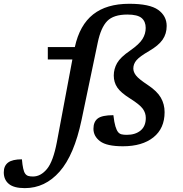

<svg xmlns="http://www.w3.org/2000/svg" viewBox="-182 -763 968 1016"><path d="M249.5 -128Q210.5 57.5 133.5 145Q56.5 232.5 -50.5 232.5Q-108.5 232.5 -135.2 210.2Q-162 188 -162 149Q-162 114.5 -139.2 97.2Q-116.5 80 -66 80Q-61 139.5 -49 155.5Q-42.5 165 -32.5 168Q-22.5 171 -7.5 171Q33.5 171 66.5 131.2Q99.5 91.5 119 -11.5L201 -448.5H71V-514H214Q239.5 -630.5 310.8 -686.8Q382 -743 502 -743Q610 -743 655 -710.8Q700 -678.5 700 -625.5Q700 -584.5 678.5 -553.2Q657 -522 607 -493Q557 -464 540.2 -444.2Q523.5 -424.5 523.5 -400.5Q523.5 -382 537.8 -363.5Q552 -345 600.5 -313Q649.5 -280.5 669.2 -246Q689 -211.5 689 -169.5Q689 -83.5 629.8 -36.2Q570.5 11 468.5 11Q383 11 347.8 -15.5Q312.5 -42 312.5 -81.5Q312.5 -118.5 335.2 -136Q358 -153.5 418 -153.5Q422.5 -114.5 428.8 -94.2Q435 -74 442.5 -64.5Q450 -55 461.2 -52.2Q472.5 -49.5 489 -49.5Q534 -49.5 561.8 -72.2Q589.5 -95 589.5 -139Q589.5 -165.5 573.5 -187.5Q557.5 -209.5 507.5 -241Q457 -272.5 438.5 -300.2Q420 -328 420 -363Q420 -398 437.5 -429Q455 -460 505.5 -494.5Q555 -529 572 -556.5Q589 -584 589 -615Q589 -649.5 567.2 -667.8Q545.5 -686 492 -686Q419 -686 385.5 -651.8Q352 -617.5 335.5 -539Z"/></svg>

Font: Newsreader 6pt Medium
Style: Italic
Weight: 500
Italic angle: -17°
Designer: Hugues Gentile
Foundry: Production Type
Version: Version 1.003; ttfautohint (v1.8.3)